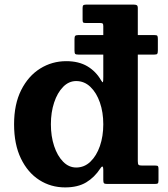

<svg xmlns="http://www.w3.org/2000/svg" viewBox="-20 -800 729 835"><path d="M320.5 -647.5Q310.3 -647.5 307.1 -644Q304 -640.5 304 -630.2V-580Q304 -568.7 307.1 -565.6Q310.3 -562.5 322.3 -562.5H649.5Q661.8 -562.5 664.1 -566.2Q666.5 -570 666.5 -581V-630.7Q666.5 -641.2 664.1 -644.4Q661.8 -647.5 650.8 -647.5ZM201.3 -259.5Q201.3 -311.5 215.4 -354.1Q229.5 -396.7 254.4 -422.1Q279.3 -447.5 311.3 -447.5Q346.8 -447.5 373.2 -422.1Q399.7 -396.7 414.5 -354.1Q429.2 -311.5 429.2 -259.5Q429.2 -207.5 414.5 -164.9Q399.7 -122.3 373.2 -96.9Q346.8 -71.5 311.3 -71.5Q279.3 -71.5 254.4 -96.9Q229.5 -122.3 215.4 -164.9Q201.3 -207.5 201.3 -259.5ZM41.2 -259.5Q41.2 -172 71 -110.6Q100.7 -49.2 151 -17.1Q201.2 15 263.2 15Q318.5 15 354.9 -6.9Q391.2 -28.7 416.5 -67.7Q423.5 -78.2 426.4 -75.1Q429.2 -72 429.2 -61V-18Q429.2 -7 432 -3.5Q434.7 0 445.5 0H653.3Q663.8 0 666.5 -2.8Q669.3 -5.5 669.3 -16V-65.5Q669.3 -74.5 666.9 -77.3Q664.5 -80 655.5 -80H598.5Q586 -80 582.6 -83.3Q579.3 -86.5 579.3 -99.3V-764.7Q579.3 -774.7 574.8 -777.4Q570.3 -780 560.8 -780H356Q346.5 -780 342.9 -777.6Q339.2 -775.2 339.2 -765.7V-714.2Q339.2 -705.2 341.5 -702.6Q343.7 -700 352.5 -700H414.5Q423 -700 426.1 -697.9Q429.2 -695.7 429.2 -686.7V-466.5Q429.2 -446.3 427.7 -443Q426.2 -439.8 420 -450Q397.5 -489.5 359.9 -511.8Q322.2 -534 268.2 -534Q206.2 -534 154.7 -501.9Q103.2 -469.8 72.2 -408.4Q41.2 -347 41.2 -259.5Z"/></svg>

Font: Besley
Style: Regular
Weight: 400
Designer: Owen Earl
Foundry: indestructible type*
Version: Version 4.000